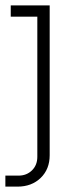

<svg xmlns="http://www.w3.org/2000/svg" viewBox="-21 -495 288 715"><path d="M-1 200V159H48Q78 159 98 139.5Q118 120 118 89V-454L138 -433H19V-475H164V83Q164 135 130.5 167.5Q97 200 44 200Z"/></svg>

Font: SUSE ExtraLight
Style: Regular
Weight: 250
Designer: Rene Bieder
Foundry: SUSE
Version: Version 1.000